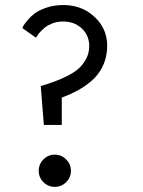

<svg xmlns="http://www.w3.org/2000/svg" viewBox="-20 -728 557 748"><path d="M150.9 -241.2 138.7 -392.6Q171.4 -402.8 192.4 -410.4Q213.4 -418 240.5 -431.4Q267.6 -444.8 283.9 -458.7Q300.3 -472.7 312.7 -493.4Q325.2 -514.2 327.1 -538.6Q331.1 -585.9 299.8 -616.2Q268.6 -646.5 218.3 -644Q199.2 -643.1 182.4 -636.2Q165.5 -629.4 154.5 -620.4Q143.6 -611.3 135.5 -602.3Q127.4 -593.3 124 -586.9L120.1 -581.1L66.9 -618.7Q68.4 -622.1 71.3 -627.7Q74.2 -633.3 86.2 -647.9Q98.1 -662.6 113.3 -674.3Q128.4 -686 155.5 -696.3Q182.6 -706.5 214.4 -708Q295.9 -712.4 349.6 -661.1Q403.3 -609.9 397 -533.7Q394 -496.1 377.7 -464.8Q361.3 -433.6 335 -411.6Q308.6 -389.6 281.5 -375Q254.4 -360.4 220.7 -347.7V-241.2ZM237.8 -18.3Q219.2 0 193.4 0Q167.5 0 149.2 -18.3Q130.9 -36.6 130.9 -62.5Q130.9 -88.4 149.2 -106.9Q167.5 -125.5 193.4 -125.5Q219.2 -125.5 237.8 -106.9Q256.3 -88.4 256.3 -62.5Q256.3 -36.6 237.8 -18.3Z"/></svg>

Font: LilGrotesk
Style: Regular
Weight: 400
Designer: BSozoo
Foundry: BSozoo
Version: Version 1.004;PS 001.004;hotconv 1.0.70;makeotf.lib2.5.58329